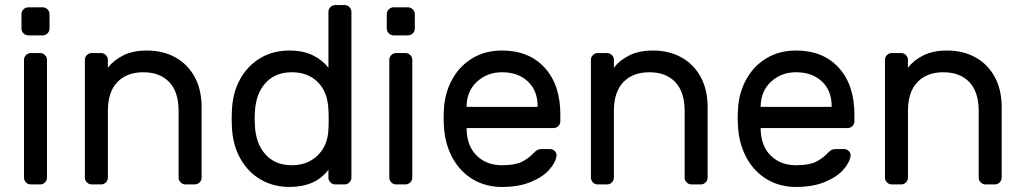

<svg xmlns="http://www.w3.org/2000/svg" viewBox="-20 -730 4055 760"><path d="M149 -590H92Q81 -590 73 -598Q65 -606 65 -617V-674Q65 -685 73 -693Q81 -701 92 -701H149Q160 -701 168 -693Q176 -685 176 -674V-617Q176 -606 168 -598Q160 -590 149 -590ZM139 0H102Q91 0 83 -8Q75 -16 75 -27V-493Q75 -504 83 -512Q91 -520 102 -520H139Q150 -520 158 -512Q166 -504 166 -493V-27Q166 -16 158 -8Q150 0 139 0Z M751 0H714Q703 0 695 -8Q687 -16 687 -27V-291Q687 -366 650 -405Q613 -444 547 -444Q482 -444 444.5 -405Q407 -366 407 -291V-27Q407 -16 399 -8Q391 0 380 0H343Q332 0 324 -8Q316 -16 316 -27V-493Q316 -504 324 -512Q332 -520 343 -520H380Q391 -520 399 -512Q407 -504 407 -493V-462Q429 -491 467.5 -510.5Q506 -530 562 -530Q625 -530 674 -503Q723 -476 750.5 -425.5Q778 -375 778 -306V-27Q778 -16 770 -8Q762 0 751 0Z M1280 -683Q1280 -694 1288 -702Q1296 -710 1307 -710H1344Q1355 -710 1363 -702Q1371 -694 1371 -683V-27Q1371 -16 1363 -8Q1355 0 1344 0H1307Q1296 0 1288 -8Q1280 -16 1280 -27V-58Q1229 10 1125 10Q1063 10 1012.5 -19Q962 -48 931.5 -102Q901 -156 898 -228L897 -261L898 -293Q901 -365 931.5 -418.5Q962 -472 1012 -501Q1062 -530 1125 -530Q1181 -530 1219.5 -510.5Q1258 -491 1280 -462ZM1135 -444Q1070 -444 1031.5 -402Q993 -360 989 -288L988 -260L989 -232Q993 -160 1031.5 -118Q1070 -76 1135 -76Q1197 -76 1237 -114.5Q1277 -153 1280 -217Q1281 -227 1281 -257Q1281 -286 1280 -296Q1277 -366 1238 -405Q1199 -444 1135 -444Z M1595 -590H1538Q1527 -590 1519 -598Q1511 -606 1511 -617V-674Q1511 -685 1519 -693Q1527 -701 1538 -701H1595Q1606 -701 1614 -693Q1622 -685 1622 -674V-617Q1622 -606 1614 -598Q1606 -590 1595 -590ZM1585 0H1548Q1537 0 1529 -8Q1521 -16 1521 -27V-493Q1521 -504 1529 -512Q1537 -520 1548 -520H1585Q1596 -520 1604 -512Q1612 -504 1612 -493V-27Q1612 -16 1604 -8Q1596 0 1585 0Z M2198 -277V-250Q2198 -239 2190 -231Q2182 -223 2171 -223H1827V-217Q1829 -151 1867.5 -113.5Q1906 -76 1967 -76Q2017 -76 2044.5 -89Q2072 -102 2094 -126Q2102 -134 2108.5 -137Q2115 -140 2126 -140H2156Q2168 -140 2176 -132Q2184 -124 2183 -113Q2179 -86 2153.5 -57.5Q2128 -29 2080.5 -9.5Q2033 10 1967 10Q1903 10 1853 -19.5Q1803 -49 1773.5 -101Q1744 -153 1738 -218Q1736 -248 1736 -264Q1736 -280 1738 -310Q1744 -372 1773.5 -422Q1803 -472 1852.5 -501Q1902 -530 1967 -530Q2074 -530 2136 -462Q2198 -394 2198 -277ZM2108 -307V-310Q2108 -371 2069.5 -407.5Q2031 -444 1967 -444Q1909 -444 1868.5 -407Q1828 -370 1827 -310V-307Z M2754 0H2717Q2706 0 2698 -8Q2690 -16 2690 -27V-291Q2690 -366 2653 -405Q2616 -444 2550 -444Q2485 -444 2447.5 -405Q2410 -366 2410 -291V-27Q2410 -16 2402 -8Q2394 0 2383 0H2346Q2335 0 2327 -8Q2319 -16 2319 -27V-493Q2319 -504 2327 -512Q2335 -520 2346 -520H2383Q2394 -520 2402 -512Q2410 -504 2410 -493V-462Q2432 -491 2470.5 -510.5Q2509 -530 2565 -530Q2628 -530 2677 -503Q2726 -476 2753.5 -425.5Q2781 -375 2781 -306V-27Q2781 -16 2773 -8Q2765 0 2754 0Z M3362 -277V-250Q3362 -239 3354 -231Q3346 -223 3335 -223H2991V-217Q2993 -151 3031.5 -113.5Q3070 -76 3131 -76Q3181 -76 3208.5 -89Q3236 -102 3258 -126Q3266 -134 3272.5 -137Q3279 -140 3290 -140H3320Q3332 -140 3340 -132Q3348 -124 3347 -113Q3343 -86 3317.5 -57.5Q3292 -29 3244.5 -9.5Q3197 10 3131 10Q3067 10 3017 -19.5Q2967 -49 2937.5 -101Q2908 -153 2902 -218Q2900 -248 2900 -264Q2900 -280 2902 -310Q2908 -372 2937.5 -422Q2967 -472 3016.5 -501Q3066 -530 3131 -530Q3238 -530 3300 -462Q3362 -394 3362 -277ZM3272 -307V-310Q3272 -371 3233.5 -407.5Q3195 -444 3131 -444Q3073 -444 3032.5 -407Q2992 -370 2991 -310V-307Z M3918 0H3881Q3870 0 3862 -8Q3854 -16 3854 -27V-291Q3854 -366 3817 -405Q3780 -444 3714 -444Q3649 -444 3611.5 -405Q3574 -366 3574 -291V-27Q3574 -16 3566 -8Q3558 0 3547 0H3510Q3499 0 3491 -8Q3483 -16 3483 -27V-493Q3483 -504 3491 -512Q3499 -520 3510 -520H3547Q3558 -520 3566 -512Q3574 -504 3574 -493V-462Q3596 -491 3634.5 -510.5Q3673 -530 3729 -530Q3792 -530 3841 -503Q3890 -476 3917.5 -425.5Q3945 -375 3945 -306V-27Q3945 -16 3937 -8Q3929 0 3918 0Z"/></svg>

Font: Contemporary
Style: Regular
Weight: 400
Designer: Victor Tran
Foundry: Victor Tran
Version: Version 1.100